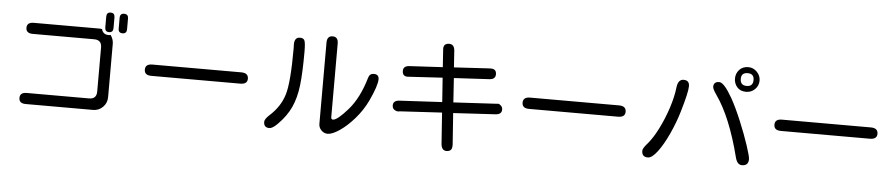

<svg xmlns="http://www.w3.org/2000/svg" viewBox="-46 -1119 7092 1519"><g transform="rotate(5 3500.0 -359.5)"><path d="M122.1 -48.8Q122.1 -92.8 175.8 -92.8H670.9Q730.5 -92.8 730.5 -152.3V-502.9Q730.5 -562.5 670.9 -562.5H183.6Q128.9 -562.5 128.9 -606.4Q128.9 -650.4 183.6 -650.4H710L725.6 -648.4Q736.3 -605.5 782.2 -605.5L797.9 -607.4Q820.3 -574.2 820.3 -540V-116.2Q820.3 -69.3 788.1 -37.1Q755.9 -4.9 710 -4.9H175.8Q122.1 -4.9 122.1 -48.8ZM750 -664.1V-749Q750 -784.2 782.2 -784.2Q815.4 -784.2 815.4 -749V-664.1Q815.4 -628.9 782.2 -628.9Q750 -628.9 750 -664.1ZM856.4 -664.1V-749Q856.4 -784.2 889.6 -784.2Q922.9 -784.2 922.9 -749V-664.1Q922.9 -628.9 889.6 -628.9Q856.4 -628.9 856.4 -664.1Z M1090.8 -358.4Q1090.8 -403.3 1146.5 -403.3H1852.5Q1909.2 -403.3 1909.2 -357.4Q1909.2 -313.5 1852.5 -313.5H1146.5Q1090.8 -313.5 1090.8 -358.4Z M2523.4 -2Q2503.9 -23.4 2503.9 -50.8V-696.3Q2503.9 -750 2548.8 -750Q2592.8 -750 2592.8 -696.3V-113.3Q2592.8 -93.8 2607.4 -93.8Q2641.6 -93.8 2724.6 -188.5Q2808.6 -284.2 2856.4 -449.2Q2866.2 -482.4 2898.4 -482.4Q2939.5 -482.4 2939.5 -443.4Q2939.5 -392.6 2881.8 -269.5Q2844.7 -191.4 2786.6 -124.5Q2728.5 -57.6 2670.4 -18.1Q2612.3 21.5 2575.2 21.5Q2545.9 21.5 2523.4 -2ZM2067.4 -29.3Q2067.4 -50.8 2104.5 -85Q2188.5 -160.2 2218.8 -258.8Q2249 -355.5 2249 -629.9L2248 -659.2Q2248 -716.8 2292 -716.8Q2316.4 -716.8 2326.2 -702.1Q2336.9 -686.5 2336.9 -609.4Q2336.9 -442.4 2325.2 -342.3Q2313.5 -242.2 2279.3 -167Q2245.1 -91.8 2175.8 -22.5Q2136.7 16.6 2112.3 16.6Q2067.4 16.6 2067.4 -29.3Z M3480.5 23.4 3462.9 -224.6 3125 -205.1 3123 -204.1Q3121.1 -203.1 3116.2 -203.1Q3104.5 -203.1 3092.8 -209Q3069.3 -219.7 3069.3 -247.1Q3069.3 -286.1 3118.2 -289.1L3457 -307.6L3443.4 -500L3166 -483.4Q3125 -483.4 3125 -526.4Q3125 -565.4 3172.9 -568.4L3437.5 -583L3428.7 -713.9L3427.7 -728.5Q3427.7 -771.5 3472.7 -771.5Q3512.7 -771.5 3516.6 -720.7L3525.4 -588.9L3806.6 -605.5H3818.4Q3861.3 -605.5 3861.3 -563.5Q3861.3 -523.4 3813.5 -520.5L3532.2 -504.9L3544.9 -312.5L3892.6 -332L3894.5 -333H3897.5Q3909.2 -333 3921.9 -320.3Q3934.6 -307.6 3934.6 -290Q3934.6 -251 3885.7 -248L3550.8 -228.5L3568.4 17.6V29.3Q3568.4 75.2 3524.4 75.2Q3485.4 75.2 3480.5 23.4Z M4090.8 -358.4Q4090.8 -403.3 4146.5 -403.3H4852.5Q4909.2 -403.3 4909.2 -357.4Q4909.2 -313.5 4852.5 -313.5H4146.5Q4090.8 -313.5 4090.8 -358.4Z M5810.5 -71.3Q5730.5 -386.7 5613.3 -552.7Q5582 -597.7 5582 -614.3Q5582 -656.2 5627 -656.2Q5665 -656.2 5731.4 -540Q5772.5 -466.8 5814.9 -364.7Q5857.4 -262.7 5885.7 -176.8Q5914.1 -90.8 5914.1 -68.4Q5914.1 -16.6 5862.3 -16.6Q5825.2 -16.6 5810.5 -71.3ZM5067.4 -61.5Q5067.4 -81.1 5099.6 -117.2Q5143.6 -167 5185.1 -249Q5226.6 -331.1 5255.9 -421.4Q5285.2 -511.7 5293 -585Q5300.8 -649.4 5344.7 -649.4Q5390.6 -649.4 5390.6 -602.5Q5390.6 -553.7 5343.8 -396.5Q5317.4 -307.6 5276.4 -218.3Q5235.4 -128.9 5191.9 -70.8Q5148.4 -12.7 5115.2 -12.7Q5067.4 -12.7 5067.4 -61.5ZM5748 -695.3Q5748 -735.4 5774.4 -764.6Q5800.8 -793.9 5846.7 -793.9Q5885.7 -793.9 5914.6 -764.2Q5943.4 -734.4 5943.4 -695.3Q5943.4 -654.3 5914.1 -626Q5884.8 -597.7 5844.7 -597.7Q5798.8 -597.7 5773.4 -626.5Q5748 -655.3 5748 -695.3ZM5895.5 -696.3Q5895.5 -746.1 5844.7 -746.1Q5793.9 -746.1 5793.9 -696.3Q5793.9 -644.5 5845.7 -644.5Q5895.5 -644.5 5895.5 -696.3Z M6090.8 -358.4Q6090.8 -403.3 6146.5 -403.3H6852.5Q6909.2 -403.3 6909.2 -357.4Q6909.2 -313.5 6852.5 -313.5H6146.5Q6090.8 -313.5 6090.8 -358.4Z"/></g></svg>

Font: jf-openhuninn-2.1
Style: Regular
Weight: 400
Designer: [Kosugi Maru]
Designed by MOTOYA      

[Varela Round]
Joe Prince (Latin component); Avraham Cornfeld (Hebrew component)
Foundry: justfont Co., Ltd.
Version: 2.1